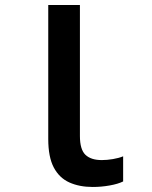

<svg xmlns="http://www.w3.org/2000/svg" viewBox="-20 -734 603 764"><path d="M349 10Q296 10 256 -8Q216 -26 194 -67.5Q172 -109 172 -181V-714H298V-193Q298 -139 320 -118Q342 -97 385 -97Q406 -97 429.5 -101Q453 -105 470 -112V-12Q450 -2 416.5 4Q383 10 349 10Z"/></svg>

Font: Noto Sans Mono SemiCondensed SemiBold
Style: Regular
Weight: 600
Width: 4
Designer: Monotype Design Team
Foundry: Monotype Imaging Inc.
Version: Version 2.014; ttfautohint (v1.8.4.7-5d5b)